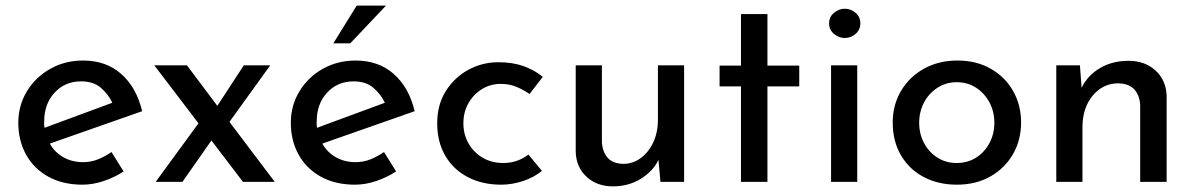

<svg xmlns="http://www.w3.org/2000/svg" viewBox="-20 -646 4244 682"><path d="M273 10Q203 10 151.5 -18.5Q100 -47 72.5 -97Q45 -147 45 -210Q45 -271 75.5 -321.5Q106 -372 158.5 -401.5Q211 -431 275 -431Q357 -431 411 -383Q465 -335 485 -251L157 -136Q174 -105 205 -87.5Q236 -70 275 -70Q303 -70 328 -80Q353 -90 376 -106L419 -37Q387 -16 348.5 -3Q310 10 273 10ZM137 -215Q136 -203 138 -192L379 -281Q365 -311 338.5 -334Q312 -357 268 -357Q211 -357 174 -317Q137 -277 137 -215Z M956 0H843L731 -147L628 0H533L685 -208L528 -414H644L752 -270L846 -414H940L795 -213Z M1241 10Q1171 10 1119.5 -18.5Q1068 -47 1040.5 -97Q1013 -147 1013 -210Q1013 -271 1043.5 -321.5Q1074 -372 1126.5 -401.5Q1179 -431 1243 -431Q1325 -431 1379 -383Q1433 -335 1453 -251L1125 -136Q1142 -105 1173 -87.5Q1204 -70 1243 -70Q1271 -70 1296 -80Q1321 -90 1344 -106L1387 -37Q1355 -16 1316.5 -3Q1278 10 1241 10ZM1105 -215Q1104 -203 1106 -192L1347 -281Q1333 -311 1306.5 -334Q1280 -357 1236 -357Q1179 -357 1142 -317Q1105 -277 1105 -215ZM1351 -626 1224 -492H1164L1247 -626Z M1905 -39Q1877 -16 1838 -3Q1799 10 1760 10Q1693 10 1641.5 -17Q1590 -44 1561.5 -93Q1533 -142 1533 -208Q1533 -274 1563.5 -322.5Q1594 -371 1643.5 -398Q1693 -425 1751 -425Q1801 -425 1840 -411Q1879 -397 1908 -373L1861 -312Q1843 -325 1817 -336.5Q1791 -348 1759 -348Q1722 -348 1692 -329.5Q1662 -311 1644 -279.5Q1626 -248 1626 -208Q1626 -169 1644 -137Q1662 -105 1694 -86Q1726 -67 1768 -67Q1794 -67 1816.5 -75Q1839 -83 1857 -97Z M2157 16Q2100 16 2063 -18.5Q2026 -53 2025 -108V-414H2118V-141Q2120 -107 2138 -86Q2156 -65 2194 -64Q2228 -64 2256 -84.5Q2284 -105 2300.5 -140.5Q2317 -176 2317 -221V-414H2410V0H2326L2319 -78Q2299 -37 2255.5 -10.5Q2212 16 2157 16Z M2612 -596H2706V-413H2819V-339H2706V0H2612V-339H2536V-413H2612Z M2932 -414H3025V0H2932ZM2925 -563Q2925 -586 2942.5 -600.5Q2960 -615 2981 -615Q3002 -615 3019 -600.5Q3036 -586 3036 -563Q3036 -540 3019 -525.5Q3002 -511 2981 -511Q2960 -511 2942.5 -525.5Q2925 -540 2925 -563Z M3151 -211Q3151 -273 3180.5 -323Q3210 -373 3262 -402Q3314 -431 3381 -431Q3448 -431 3499 -402Q3550 -373 3578.5 -323Q3607 -273 3607 -211Q3607 -149 3578.5 -99Q3550 -49 3498.5 -19.5Q3447 10 3379 10Q3313 10 3261.5 -17Q3210 -44 3180.5 -94Q3151 -144 3151 -211ZM3245 -210Q3245 -170 3262.5 -137.5Q3280 -105 3310 -86Q3340 -67 3378 -67Q3417 -67 3447 -86Q3477 -105 3494.5 -137.5Q3512 -170 3512 -210Q3512 -250 3494.5 -282.5Q3477 -315 3447 -334.5Q3417 -354 3378 -354Q3340 -354 3309.5 -334Q3279 -314 3262 -281.5Q3245 -249 3245 -210Z M3816 -414 3822 -334Q3843 -378 3887 -404Q3931 -430 3989 -430Q4047 -430 4084.5 -395.5Q4122 -361 4124 -306V0H4030V-274Q4028 -307 4009.5 -328Q3991 -349 3952 -350Q3898 -350 3861.5 -306.5Q3825 -263 3825 -194V0H3732V-414Z"/></svg>

Font: Synthetic
Style: Regular
Weight: 400
Designer: Santiago Orozco
Foundry: Typemade
Version: Version 2.000; ttfautohint (v1.8.4.7-5d5b)